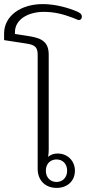

<svg xmlns="http://www.w3.org/2000/svg" viewBox="-23 -910 420 938"><path d="M254 8C305 8 343 -25 343 -76C343 -125 306 -160 259 -160C240 -160 226 -155 212 -144C214 -155 215 -166 215 -178V-642C215 -704 183 -723 121 -733L50 -744V-753C50 -814 113 -852 191 -852C247 -852 290 -839 333 -823C349 -817 357 -812 363 -812C370 -812 377 -818 377 -829C377 -840 370 -846 355 -853C313 -871 250 -890 186 -890C79 -890 -3 -833 -3 -746V-714L107 -697C146 -691 161 -680 161 -644V-85C161 -32 195 8 254 8ZM253 -21C224 -21 201 -42 201 -76C201 -111 224 -131 253 -131C282 -131 305 -111 305 -76C305 -42 282 -21 253 -21Z"/></svg>

Font: Maitree Light
Style: Regular
Weight: 300
Designer: CadsonDemak Team
Foundry: CadsonDemak
Version: Version 1.000;PS 001.000;hotconv 1.0.88;makeotf.lib2.5.64775